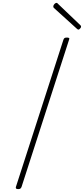

<svg xmlns="http://www.w3.org/2000/svg" viewBox="-20 -1295 581 1329"><path d="M106 14Q95 14 91.5 10Q88 6 90 -1L419 -1020Q422 -1028 426.5 -1031.5Q431 -1035 444 -1035Q454 -1035 458 -1031.5Q462 -1028 458 -1020L129 -1Q126 6 121.5 10Q117 14 106 14ZM522 -1090Q519 -1090 517.5 -1092Q516 -1094 511 -1097L352 -1241Q350 -1244 349.5 -1246Q349 -1248 349 -1251Q349 -1255 352 -1260.5Q355 -1266 360.5 -1270.5Q366 -1275 371 -1275Q375 -1275 377 -1273Q379 -1271 383 -1267L538 -1119Q540 -1117 540.5 -1114Q541 -1111 541 -1109Q541 -1105 534.5 -1097.5Q528 -1090 522 -1090Z"/></svg>

Font: Playwrite CO Thin
Style: Regular
Weight: 250
Version: Version 1.002